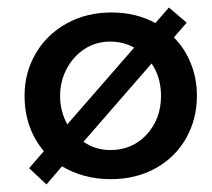

<svg xmlns="http://www.w3.org/2000/svg" viewBox="-20 -464 561 508"><path d="M501 -211Q501 -149 472.5 -98.5Q444 -48 392 -19Q340 10 273 10Q201 10 144 -24L103 24L57 -19L96 -64Q45 -125 45 -211Q45 -272 74.5 -322.5Q104 -373 156.5 -402Q209 -431 275 -431Q340 -431 391 -403L427 -444L474 -404L440 -365Q469 -336 485 -296Q501 -256 501 -211ZM158 -135 335 -338Q306 -354 272 -354Q234 -354 204 -334.5Q174 -315 156.5 -282Q139 -249 139 -210Q139 -170 158 -135ZM406 -210Q406 -260 381 -296L201 -89Q232 -67 272 -67Q330 -67 368 -108Q406 -149 406 -210Z"/></svg>

Font: Josefin Sans
Style: Regular
Weight: 400
Designer: Santiago Orozco
Foundry: Typemade
Version: Version 2.000